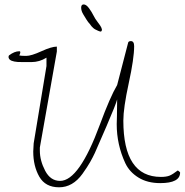

<svg xmlns="http://www.w3.org/2000/svg" viewBox="-20 -837 816 849"><path d="M185.5 -582Q154.3 -562.5 119.1 -562.5Q95.7 -562.5 81.1 -562.5Q66.4 -562.5 58.1 -563Q49.8 -563.5 43.5 -564.9Q37.1 -566.4 31.2 -568.4Q17.6 -574.2 17.6 -585.9L19.5 -591.8Q43.9 -610.4 65.4 -610.4Q74.2 -610.4 65.4 -591.8Q73.2 -589.8 95.7 -589.8Q118.2 -589.8 163.1 -610.4Q208 -630.9 231.4 -630.9V-609.4L156.2 -184.6V-170.9Q156.2 -127 179.7 -82Q203.1 -37.1 245.6 -37.1Q288.1 -37.1 332 -99.6Q376 -162.1 421.4 -285.2Q466.8 -408.2 498 -460.9L545.9 -645.5Q546.9 -655.3 558.6 -655.3Q573.2 -655.3 573.2 -632.8Q573.2 -579.1 549.3 -469.2Q525.4 -359.4 525.4 -303.7Q525.4 -54.7 691.4 -54.7Q715.8 -54.7 730 -60.5Q744.1 -66.4 765.6 -83Q767.6 -83 772 -79.1Q776.4 -75.2 776.4 -74.2Q776.4 -27.3 688.5 -27.3Q631.8 -27.3 592.3 -51.8Q552.7 -76.2 534.2 -115.2Q496.1 -197.3 496.1 -288.1Q496.1 -295.9 497.1 -324.2Q498 -352.5 498 -397.5Q493.2 -377 450.7 -278.3Q408.2 -179.7 399.4 -160.6Q390.6 -141.6 378.4 -120.1Q366.2 -98.6 344.7 -68.4Q301.8 -8.8 241.2 -8.8Q180.7 -8.8 153.8 -55.7Q127 -102.5 127 -167L128.9 -203.1L185.5 -544.9ZM430.7 -707Q430.7 -699.2 425.8 -697.3Q418.9 -698.2 413.1 -701.2Q407.2 -704.1 402.8 -706.1Q398.4 -708 392.6 -712.9L384.8 -720.7Q382.8 -723.6 377 -731Q371.1 -738.3 369.6 -739.7Q368.2 -741.2 362.3 -750.5Q356.4 -759.8 347.7 -774.4Q338.9 -789.1 338.9 -803.2Q338.9 -817.4 350.1 -817.4Q361.3 -817.4 373.5 -800.8Q385.7 -784.2 393.1 -769Q400.4 -753.9 412.6 -738.3Q424.8 -722.7 427.7 -715.8Q430.7 -709 430.7 -707Z"/></svg>

Font: Dawning of a New Day
Style: Regular
Weight: 400
Designer: Kimberly Geswein
Foundry: Kimberly Geswein
Version: Version 1.002 2010